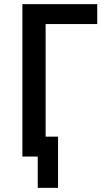

<svg xmlns="http://www.w3.org/2000/svg" viewBox="-20 -755 540 926"><path d="M162 151V0H88V-735H449V-639H200V-96H260V151Z"/></svg>

Font: Iosevka Algr
Style: Bold
Weight: 700
Monospace: yes
Designer: Belleve Invis
Foundry: Belleve Invis
Version: Version 26.0.2; ttfautohint (v1.8.3)